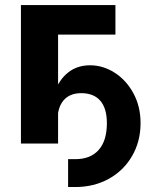

<svg xmlns="http://www.w3.org/2000/svg" viewBox="-20 -566 614 757"><path d="M248.5 61.5H276.9Q336.9 61.5 369.1 25.1Q401.4 -11.2 401.4 -80.6Q401.4 -138.7 375.5 -168.7Q349.6 -198.7 300.3 -198.7Q254.4 -198.7 230.2 -169.9Q206.1 -141.1 206.1 -85.4H176.8Q176.8 -151.4 195.1 -201.9Q213.4 -252.4 249 -280.5Q284.7 -308.6 335 -308.6Q386.2 -308.6 432.1 -279.3Q478 -250 506.1 -198Q534.2 -146 534.2 -80.6Q534.2 -8.3 500.7 49.3Q467.3 106.9 408.7 139.2Q350.1 171.4 276.9 171.4H248.5ZM435.1 -429.7H209V0H62.5V-545.9H435.1Z"/></svg>

Font: Inter RS Variable
Style: Regular
Weight: 400
Designer: Rasmus Andersson (customised by Maria Ramos and Noel Pretorius)
Foundry: rsms
Version: Version 3.001;Glyphs 3.2.3 (3260)